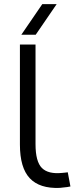

<svg xmlns="http://www.w3.org/2000/svg" viewBox="-20 -909 367 935"><path d="M323 -1Q316 1 307 2Q298 3 288.5 4Q279 5 271 6Q173 10 125 -41Q77 -92 77 -205V-692H153V-207Q153 -122 184 -91Q215 -60 283 -67Q290 -67 298.5 -68.5Q307 -70 310 -70ZM186 -889H256L154 -740H84Z"/></svg>

Font: Nata Sans
Style: Regular
Weight: 400
Designer: Daniel Uzquiano Cruz
Version: Version 1.001